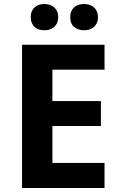

<svg xmlns="http://www.w3.org/2000/svg" viewBox="-20 -937 600 957"><path d="M501 0H89.8V-713.9H501V-589.8H241.2V-433.1H482.9V-309.1H241.2V-125H501ZM133.3 -851.1Q133.3 -868.2 138.7 -880.6Q144 -893.1 153.1 -901.1Q162.1 -909.2 174.6 -913.1Q187 -917 201.2 -917Q215.3 -917 227.8 -913.1Q240.2 -909.2 249.5 -901.1Q258.8 -893.1 264.4 -880.6Q270 -868.2 270 -851.1Q270 -834.5 264.4 -822.3Q258.8 -810.1 249.5 -802Q240.2 -793.9 227.8 -790Q215.3 -786.1 201.2 -786.1Q187 -786.1 174.6 -790Q162.1 -793.9 153.1 -802Q144 -810.1 138.7 -822.3Q133.3 -834.5 133.3 -851.1ZM330.1 -851.1Q330.1 -868.2 335.4 -880.6Q340.8 -893.1 350.1 -901.1Q359.4 -909.2 372.1 -913.1Q384.8 -917 399.4 -917Q413.1 -917 425.5 -913.1Q438 -909.2 447.5 -901.1Q457 -893.1 462.6 -880.6Q468.3 -868.2 468.3 -851.1Q468.3 -834.5 462.6 -822.3Q457 -810.1 447.5 -802Q438 -793.9 425.5 -790Q413.1 -786.1 399.4 -786.1Q370.1 -786.1 350.1 -802.2Q330.1 -818.4 330.1 -851.1Z"/></svg>

Font: Droid Sans
Style: Bold
Weight: 700
Foundry: Ascender Corporation
Version: Version 1.00 build 112